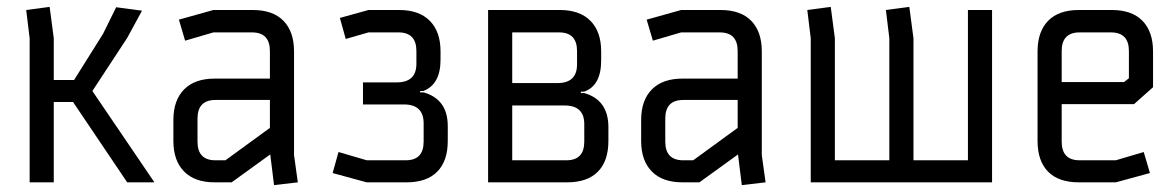

<svg xmlns="http://www.w3.org/2000/svg" viewBox="-20 -529 3408 557"><path d="M66 -418 56 -500 124 -509 136 -418V-297H195L279 -431L317 -508L392 -498L349 -419L248 -265L428 0H349L192 -233H136V0H66Z M499 -472 599 -500H713Q772 -500 802.5 -468.5Q833 -437 833 -380V-79L844 0L775 8L764 -81L652 0H603Q545 0 514 -31.5Q483 -63 483 -120V-181Q483 -238 514 -269.5Q545 -301 603 -301H763V-381Q763 -435 711 -435H599L517 -411ZM605 -64H634L763 -158V-239H605Q553 -239 553 -185V-118Q553 -64 605 -64Z M1159 0H1044L945 -27L962 -88L1044 -64H1157Q1209 -64 1209 -118V-171Q1209 -226 1152 -226H1033V-290H1131Q1188 -290 1188 -344V-381Q1188 -435 1136 -435H1049L983 -416L966 -477L1049 -500H1138Q1196 -500 1227 -468.5Q1258 -437 1258 -380V-356Q1258 -284 1208 -265H1199V-261H1209Q1279 -241 1279 -163V-120Q1279 -62 1248.5 -31Q1218 0 1159 0Z M1466 -64H1623Q1675 -64 1675 -118V-169Q1675 -223 1618 -223H1466ZM1602 -435H1466V-288H1597Q1654 -288 1654 -342V-381Q1654 -435 1602 -435ZM1625 0H1396V-500H1604Q1662 -500 1693 -468.5Q1724 -437 1724 -380V-354Q1724 -280 1674 -263H1665V-259H1675Q1745 -239 1745 -160V-120Q1745 -62 1714.5 -31Q1684 0 1625 0Z M1856 -472 1956 -500H2070Q2129 -500 2159.5 -468.5Q2190 -437 2190 -380V-79L2201 0L2132 8L2121 -81L2009 0H1960Q1902 0 1871 -31.5Q1840 -63 1840 -120V-181Q1840 -238 1871 -269.5Q1902 -301 1960 -301H2120V-381Q2120 -435 2068 -435H1956L1874 -411ZM1962 -64H1991L2120 -158V-239H1962Q1910 -239 1910 -185V-118Q1910 -64 1962 -64Z M2630 -64H2788V-500H2858V0H2332V-418L2322 -500L2390 -509L2402 -418V-64H2560V-418L2550 -500L2618 -509L2630 -418Z M3110 0Q3051 0 3020.5 -31Q2990 -62 2990 -120V-380Q2990 -437 3020.5 -468.5Q3051 -500 3110 -500H3205Q3264 -500 3294.5 -468.5Q3325 -437 3325 -380V-276L3270 -227H3060V-118Q3060 -64 3112 -64H3217L3298 -88L3316 -27L3217 0ZM3060 -381V-291H3241L3255 -302V-381Q3255 -435 3203 -435H3112Q3060 -435 3060 -381Z"/></svg>

Font: Strong
Style: Regular
Weight: 400
Designer: Roman Shchyukin (Gaslight Type Foundry)
Foundry: Cyreal (www.cyreal.org)
Version: Version 1.001